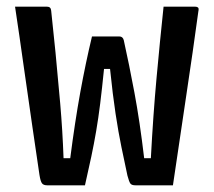

<svg xmlns="http://www.w3.org/2000/svg" viewBox="-20 -554 640 574"><path d="M255 -445H337Q347 -445 350 -434Q366 -362 382 -276.5Q398 -191 411 -81H431Q438 -212 448 -321Q458 -430 469 -534H564Q569 -534 572 -531.5Q575 -529 573 -520Q557 -402 536.5 -266Q516 -130 497 0H385Q374 0 370 -5Q366 -10 361 -29Q352 -71 343 -114.5Q334 -158 325.5 -214Q317 -270 309 -348H291Q285 -288 279.5 -244Q274 -200 267.5 -162Q261 -124 253 -86Q245 -48 234 0H121Q110 0 105.5 -6Q101 -12 98 -31Q89 -93 76.5 -177.5Q64 -262 51 -355Q38 -448 25 -534H121Q132 -534 133 -522Q139 -468 146 -396.5Q153 -325 160 -244.5Q167 -164 170 -81H190Q204 -190 220 -278Q236 -366 255 -445Z"/></svg>

Font: Recursive Mn Lnr St Med
Style: Regular
Weight: 500
Monospace: yes
Version: Version 1.079;hotconv 1.0.112;makeotfexe 2.5.65598; ttfautoh